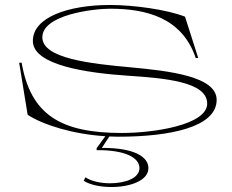

<svg xmlns="http://www.w3.org/2000/svg" viewBox="-20 -535 932 771"><path d="M454 14C665 14 850 -25 850 -134C850 -228 663 -250 501 -265C346 -279 150 -300 150 -385C150 -476 355 -500 422 -500C566 -500 711 -465 766 -302H776L723 -468C649 -497 516 -515 422 -515C253 -515 110 -465 112 -369C114 -273 329 -242 493 -231C642 -221 812 -207 812 -119C812 -33 597 -1 469 -1C224 -1 103 -74 67 -283H57L91 -74C154 -33 274 4 403 12L368 60V68C485 67 540 99 540 140C540 181 482 201 422 201C385 201 347 193 323 177L316 191C343 208 385 216 428 216C501 216 576 191 576 140C576 94 517 58 389 59L419 13Z"/></svg>

Font: Sprat Extended Thin
Style: Regular
Weight: 100
Width: 9
Designer: Ethan Nakache
Foundry: Collletttivo
Version: Version 2.000;Glyphs 3.2 (3217)